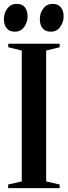

<svg xmlns="http://www.w3.org/2000/svg" viewBox="-21 -968 348 988"><path d="M91 -34.5V-708L21.5 -725V-743H286V-725L216.5 -708V-34.5L286 -18.5V0H21V-18.5ZM55.5 -805Q26.5 -805 12.8 -823Q-1 -841 -1 -869.5Q-1 -901 17 -924.5Q35 -948 63.5 -948H64.5Q94 -948 107.5 -930Q121 -912 121 -883.5Q121 -854 103.5 -829.5Q86 -805 56.5 -805ZM241 -805Q211.5 -805 197.8 -823Q184 -841 184 -869.5Q184 -901 202 -924.5Q220 -948 248.5 -948H249.5Q278.5 -948 292.5 -930Q306.5 -912 306.5 -883.5Q306.5 -854 288.8 -829.5Q271 -805 242 -805Z"/></svg>

Font: Merriweather 144pt SemiBold
Style: Regular
Weight: 600
Version: Version 2.100